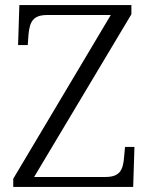

<svg xmlns="http://www.w3.org/2000/svg" viewBox="-20 -734 589 754"><path d="M32 0H503L508 -157H471L467 -114C463 -66 450 -39 394 -39H114L496 -678V-714H56L51 -557H89L92 -599C97 -648 109 -675 165 -675H415L32 -32Z"/></svg>

Font: Noto Serif Devanagari Light
Style: Regular
Weight: 300
Designer: Universal Thirst, Indian Type Foundry and the Monotype Design Team
Foundry: Monotype Imaging Inc.
Version: Version 2.004